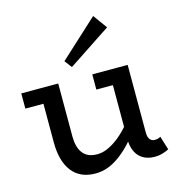

<svg xmlns="http://www.w3.org/2000/svg" viewBox="-112 -852 898 964"><g transform="rotate(-15 336.5 -369.5)"><path d="M267 14Q228 14 198 1Q168 -12 147 -38Q126 -64 115 -102.5Q104 -141 104 -192V-471H202V-195Q202 -169 207.5 -147.5Q213 -126 224.5 -110Q236 -94 255 -85.5Q274 -77 301 -77Q326 -77 352 -88Q378 -99 405 -119Q432 -139 459 -168.5Q486 -198 512 -234V-155Q482 -115 452.5 -84Q423 -53 393 -31Q363 -9 332 2.5Q301 14 267 14ZM10 -392V-471H182V-392ZM575 10Q542 10 517 -4Q492 -18 478.5 -45.5Q465 -73 465 -113V-471H563V-121Q563 -95 572.5 -83.5Q582 -72 597 -72Q607 -72 614 -74Q621 -76 628 -80L650 -9Q637 -2 617.5 4Q598 10 575 10ZM379 -392V-471H549V-392ZM290 -533 261 -571 459 -753 512 -680Z"/></g></svg>

Font: BioRhyme
Style: Regular
Weight: 400
Designer: Aoife Mooney
Foundry: Aoife Mooney Type
Version: Version 1.600;gftools[0.9.33]